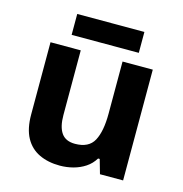

<svg xmlns="http://www.w3.org/2000/svg" viewBox="-106 -806 870 914"><g transform="rotate(15 328.5 -349.5)"><path d="M579 -546V0H465L445 -70H437Q420 -42 393.5 -24.5Q367 -7 335 1.5Q303 10 269 10Q211 10 167 -11Q123 -32 99 -76Q75 -120 75 -190V-546H224V-227Q224 -169 245 -139Q266 -109 312 -109Q380 -109 405 -155.5Q430 -202 430 -289V-546ZM494 -709V-606H163V-709Z"/></g></svg>

Font: Noto Sans Cham
Style: Regular
Weight: 400
Designer: Monotype Design Team
Foundry: Monotype Imaging Inc.
Version: Version 2.002